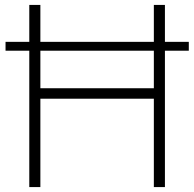

<svg xmlns="http://www.w3.org/2000/svg" viewBox="-20 -760 790 780"><path d="M99 0V-740H144V-401.5H605V-740H650V0H605V-359H144V0ZM2.5 -554V-590H747V-554Z"/></svg>

Font: Encode Sans Semi Expanded ExtraLight
Style: Regular
Weight: 200
Width: 6
Designer: Multiple Designers
Foundry: Impallari Type
Version: Version 3.000; ttfautohint (v1.8.3) -l 8 -r 50 -G 200 -x 14 